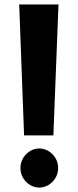

<svg xmlns="http://www.w3.org/2000/svg" viewBox="-20 -845 350 865"><path d="M72 -88C72 -40 111 0 157 0C203 0 242 -40 242 -88C242 -136 203 -176 157 -176C111 -176 72 -136 72 -88ZM88.5 -235H220.5L243.5 -825H66.5Z"/></svg>

Font: Hussar
Style: BdSuprExt
Weight: 700
Foundry: Cannot Into Space Fonts
Version: Version 2.00